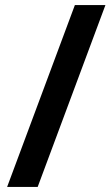

<svg xmlns="http://www.w3.org/2000/svg" viewBox="-20 -978 440 754"><path d="M8 -244H128L394 -958H274Z"/></svg>

Font: Noto Sans Khmer UI SemiBold
Style: Regular
Weight: 600
Designer: Danh Hong and the Monotype Design Team
Foundry: Monotype Imaging Inc.
Version: Version 2.002